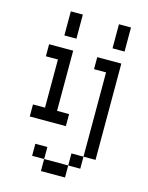

<svg xmlns="http://www.w3.org/2000/svg" viewBox="-121 -763 742 963"><g transform="rotate(15 250.0 -282.0)"><path d="M250 -125V-187.5H187.5V-500H62.5V-437.5H125Q125 -437.5 125 -187.5H62.5V-125ZM187.5 62.5V125H312.5V62.5ZM187.5 62.5V0H125V62.5ZM312.5 62.5H375V0H312.5ZM375 0H437.5Q437.5 0 437.5 -500H312.5V-437.5H375ZM125 -687.5Q125 -687.5 125 -562.5H187.5Q187.5 -562.5 187.5 -687.5ZM375 -687.5Q375 -687.5 375 -562.5H437.5Q437.5 -562.5 437.5 -687.5Z"/></g></svg>

Font: Unifont
Style: Regular
Weight: 500
Version: Version 15.1.04